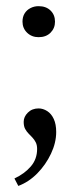

<svg xmlns="http://www.w3.org/2000/svg" viewBox="-20 -447 254 629"><path d="M40 162.1 27.3 137.7Q60.5 122.1 81.1 98.1Q101.6 74.2 101.6 41Q101.6 28.3 97.2 19.5Q92.8 10.7 86.4 3.9Q80.1 -2.9 73.7 -9.3Q67.4 -15.6 62.5 -24.4Q57.6 -33.2 57.6 -47.9Q57.6 -64.5 71.3 -78.1Q85 -91.8 106.4 -91.8Q121.1 -91.8 134.8 -83Q148.4 -74.2 156.2 -57.1Q164.1 -40 164.1 -14.6Q164.1 20.5 147 56.6Q129.9 92.8 102.1 121.1Q74.2 149.4 40 162.1ZM106.4 -325.2Q84 -325.2 68.8 -339.8Q53.7 -354.5 53.7 -376Q53.7 -391.6 60.5 -402.8Q67.4 -414.1 79.6 -420.4Q91.8 -426.8 106.4 -426.8Q130.9 -426.8 145.5 -412.6Q160.2 -398.4 160.2 -376Q160.2 -354.5 145.5 -339.8Q130.9 -325.2 106.4 -325.2Z"/></svg>

Font: Crimson Pro ExtraLight Light
Style: Regular
Weight: 300
Version: Version 1.002